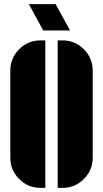

<svg xmlns="http://www.w3.org/2000/svg" viewBox="-20 -904 500 932"><path d="M283 -708Q344 -708 387 -665Q430 -622 430 -561V-139Q430 -78 387 -35Q344 8 283 8H260V-708ZM30 -561Q30 -622 73 -665Q116 -708 177 -708H200V8H177Q116 8 73 -35Q30 -78 30 -139ZM190 -756 120 -884H250L320 -756Z"/></svg>

Font: Promplate
Style: Bold
Weight: 400
Designer: Evgeny Tarasenko
Foundry: Evgeny Tarasenko
Version: Version 1.000